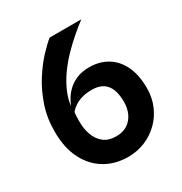

<svg xmlns="http://www.w3.org/2000/svg" viewBox="-172 -855 944 995"><g transform="rotate(-30 300.0 -357.0)"><path d="M310.5 12.5Q234.5 12.5 174.5 -22.5Q114.5 -57.5 79.5 -125.5Q44.5 -193.5 44.5 -291Q44.5 -373 68.2 -442.8Q92 -512.5 127.8 -568.8Q163.5 -625 201 -665.2Q238.5 -705.5 265.5 -727H455Q426 -705 390.5 -674.8Q355 -644.5 319.2 -607.8Q283.5 -571 253.2 -528.5Q223 -486 203.5 -439Q188.5 -402 183.5 -363Q189.5 -378 199 -395Q212 -419.5 234 -441.2Q256 -463 288.2 -477.2Q320.5 -491.5 365.5 -491.5Q427 -491.5 473.5 -463.2Q520 -435 545.8 -380.8Q571.5 -326.5 571.5 -248Q571.5 -192 551.2 -144.5Q531 -97 495 -61.8Q459 -26.5 411.8 -7Q364.5 12.5 310.5 12.5ZM310 -111Q350.5 -111 377.8 -129.2Q405 -147.5 419 -178.2Q433 -209 433 -246.5Q433 -289 421.5 -319.8Q410 -350.5 385 -367Q360 -383.5 319 -383.5Q285 -383.5 260 -376.2Q235 -369 217 -357.2Q199 -345.5 186.5 -331.5Q182.5 -324.5 182 -302.5Q181.5 -280.5 181.5 -269.5Q181.5 -230 194.2 -193.5Q207 -157 235.2 -134Q263.5 -111 310 -111Z"/></g></svg>

Font: Spline Sans Mono SemiBold
Style: Regular
Weight: 600
Monospace: yes
Version: Version 1.004